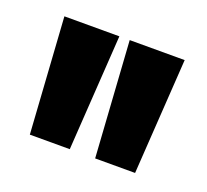

<svg xmlns="http://www.w3.org/2000/svg" viewBox="-59 -759 414 384"><g transform="rotate(20 148.0 -567.0)"><path d="M36 -444 20 -690H137L121 -444ZM175 -444 159 -690H276L260 -444Z"/></g></svg>

Font: Bricolage Grotesque 48pt SemiBold
Style: Regular
Weight: 600
Designer: Mathieu Triay
Foundry: Atelier Triay
Version: Version 1.000; ttfautohint (v1.8.4.7-5d5b);gftools[0.9.32]